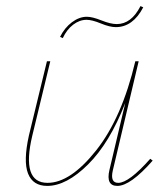

<svg xmlns="http://www.w3.org/2000/svg" viewBox="-20 -607 550 630"><path d="M264 -542Q241 -542 220 -526Q199 -510 186 -482L177 -486Q192 -516 216 -534Q240 -552 265 -552Q283 -552 313 -540Q343 -528 363 -528Q411 -528 441 -587L450 -583Q416 -518 360 -518Q340 -518 311 -530Q282 -542 264 -542ZM473 -86 481 -80Q408 3 365 3Q327 3 339 -49L391 -269Q340 -138 269 -67.5Q198 3 135 3Q88 3 72 -37.5Q56 -78 75 -163L134 -406H145L86 -162Q49 -7 136 -7Q211 -7 295.5 -113.5Q380 -220 424 -406H435L350 -47Q341 -7 368 -7Q403 -7 473 -86Z"/></svg>

Font: EauTestInfant Hairline
Style: Italic
Weight: 250
Italic angle: -12°
Designer: Christian Thalmann (Catharsis Fonts)
Version: Version 0.001;PS 000.001;hotconv 1.0.88;makeotf.lib2.5.64775